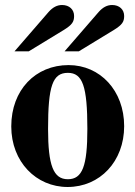

<svg xmlns="http://www.w3.org/2000/svg" viewBox="-20 -733 540 767"><path d="M238 -528H295L436 -614C468 -634 476 -646 476 -669C476 -695 457 -713 428 -713C408 -713 391 -704 374 -685ZM38 -528H95L236 -614C268 -634 276 -646 276 -669C276 -695 257 -713 228 -713C208 -713 191 -704 174 -685ZM476 -229C476 -371 380 -473 254 -473C122 -473 25 -374 25 -228C25 -86 125 14 250 14C379 14 476 -88 476 -229ZM329 -218C329 -69 309 -17 251 -17C193 -17 172 -73 172 -218C172 -389 190 -442 251 -442C310 -442 329 -389 329 -218Z"/></svg>

Font: STIXGeneral
Style: Bold
Weight: 700
Designer: MicroPress Inc., with final additions and corrections provided by Coen Hoffman, Elsevier (retired)
Version: Version 1.1.0